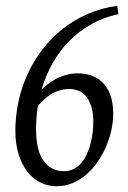

<svg xmlns="http://www.w3.org/2000/svg" viewBox="-20 -630 442 665"><path d="M220.2 -321.8Q191.9 -321.8 165.5 -308.6Q139.2 -295.4 111.3 -263.2Q107.9 -242.7 106.4 -222.7Q105 -202.6 105 -182.1Q105 -108.9 130.9 -73Q156.7 -37.1 201.2 -37.1Q220.7 -37.1 236.1 -45.2Q251.5 -53.2 262.7 -66.9Q273.9 -80.6 281.7 -98.1Q289.6 -115.7 294.2 -134.3Q298.8 -152.8 301 -171.6Q303.2 -190.4 303.2 -206.1Q303.2 -240.7 295.7 -263.2Q288.1 -285.6 276.1 -298.6Q264.2 -311.5 249.5 -316.7Q234.9 -321.8 220.2 -321.8ZM390.1 -581.1Q337.4 -569.8 294.4 -545.2Q251.5 -520.5 218 -486.1Q184.6 -451.7 161.1 -409.2Q137.7 -366.7 124 -319.8Q157.7 -351.6 189 -363.8Q220.2 -376 246.1 -376Q308.6 -376 340.3 -338.9Q372.1 -301.8 372.1 -235.8Q372.1 -209.5 366 -180.4Q359.9 -151.4 347.9 -123.5Q335.9 -95.7 318.8 -70.6Q301.8 -45.4 280 -26.4Q258.3 -7.3 231.9 3.9Q205.6 15.1 175.8 15.1Q144 15.1 117.9 1.2Q91.8 -12.7 73 -37.8Q54.2 -63 43.7 -98.1Q33.2 -133.3 33.2 -175.8Q33.2 -228.5 44.2 -279.1Q55.2 -329.6 76.4 -375.2Q97.7 -420.9 128.2 -460.4Q158.7 -500 198 -530.8Q237.3 -561.5 284.7 -582Q332 -602.5 386.2 -609.9Z"/></svg>

Font: Gentium Plus Am
Style: Italic
Weight: 400
Italic angle: -8°
Designer: J. Victor Gaultney, Annie Olsen, Iska Routamaa, Becca Hirsbrunner
Foundry: SIL International
Version: Version 5.000